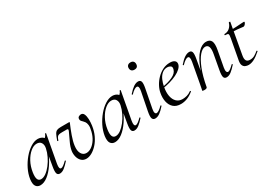

<svg xmlns="http://www.w3.org/2000/svg" viewBox="-3 -1244 2647 1903"><g transform="rotate(-30 1320.5 -292.0)"><path d="M80.6 13Q48.2 13 31.1 -11.1Q14 -35.2 21.2 -91Q29 -145.2 55.7 -199.5Q82.4 -253.8 120.5 -299.1Q158.6 -344.4 201.7 -371.7Q244.8 -399 284.4 -399Q302.8 -399 320.6 -392.3Q338.4 -385.6 351.1 -370.3Q363.8 -355 365.8 -330.4L323.4 -357Q335.6 -359 352.1 -373.4Q368.6 -387.8 373.6 -407Q375.6 -410 381.1 -408.8Q386.6 -407.6 385.6 -405.6L327.6 -89Q317.8 -30.8 342.6 -30.8Q354.2 -30.8 371.4 -43.5Q388.6 -56.2 409.4 -77Q412.4 -80 416.4 -76Q420.4 -72 417.4 -69Q384.8 -32 358.1 -11.5Q331.4 9 305.4 9Q280.6 9 273.9 -12.9Q267.2 -34.8 276.8 -89L301 -229L318 -246Q288.4 -170.4 248.4 -111.6Q208.4 -52.8 165 -19.9Q121.6 13 80.6 13ZM116.6 -36Q144.6 -36 174.6 -57.8Q204.6 -79.6 232.3 -115.2Q260 -150.8 280.5 -193.5Q301 -236.2 309.2 -277Q317.2 -314 302 -339.2Q286.8 -364.4 249.6 -363.6Q215.2 -362.8 179 -332.6Q142.8 -302.4 115 -251.6Q87.2 -200.8 77.4 -136Q69.8 -85.8 79.4 -60.9Q89 -36 116.6 -36Z M607 13Q573.6 13 552 -7.5Q530.4 -28 521.8 -59.8Q513.2 -91.6 517.4 -125.2Q524.4 -170.2 547.7 -218.1Q571 -266 590.6 -310Q596.8 -324 594.5 -329.8Q592.2 -335.6 581.2 -335.6H530Q504.4 -335.6 491.1 -331.9Q477.8 -328.2 470.1 -317.1Q462.4 -306 455 -283Q453 -279 447.4 -280.8Q441.8 -282.6 443.8 -287.6Q458.8 -330.6 470.1 -351.7Q481.4 -372.8 497.8 -379.9Q514.2 -387 543.2 -387H632.2Q641 -387 642.6 -385Q644.2 -383 640.2 -375Q617.2 -322 595.9 -262.7Q574.6 -203.4 568.8 -157Q561.4 -99.8 580.5 -67.9Q599.6 -36 635.4 -36Q665 -36 694.3 -55.7Q723.6 -75.4 747.2 -111.1Q770.8 -146.8 783 -195Q794.8 -239.8 791.3 -265.8Q787.8 -291.8 778.2 -304.9Q768.6 -318 762 -324Q756.8 -329.4 747.6 -338.6Q738.4 -347.8 738.4 -362.2Q738.4 -381 751.7 -388.5Q765 -396 777.4 -396Q800 -396 810.2 -373.5Q820.4 -351 821.8 -316.3Q823.2 -281.6 818.2 -245.2Q809.8 -185.8 787.5 -138.3Q765.2 -90.8 734.3 -57Q703.4 -23.2 670.4 -5.1Q637.4 13 607 13Z M934.6 13Q902.2 13 885.1 -11.1Q868 -35.2 875.2 -91Q883 -145.2 909.7 -199.5Q936.4 -253.8 974.5 -299.1Q1012.6 -344.4 1055.7 -371.7Q1098.8 -399 1138.4 -399Q1156.8 -399 1174.6 -392.3Q1192.4 -385.6 1205.1 -370.3Q1217.8 -355 1219.8 -330.4L1177.4 -357Q1189.6 -359 1206.1 -373.4Q1222.6 -387.8 1227.6 -407Q1229.6 -410 1235.1 -408.8Q1240.6 -407.6 1239.6 -405.6L1181.6 -89Q1171.8 -30.8 1196.6 -30.8Q1208.2 -30.8 1225.4 -43.5Q1242.6 -56.2 1263.4 -77Q1266.4 -80 1270.4 -76Q1274.4 -72 1271.4 -69Q1238.8 -32 1212.1 -11.5Q1185.4 9 1159.4 9Q1134.6 9 1127.9 -12.9Q1121.2 -34.8 1130.8 -89L1155 -229L1172 -246Q1142.4 -170.4 1102.4 -111.6Q1062.4 -52.8 1019 -19.9Q975.6 13 934.6 13ZM970.6 -36Q998.6 -36 1028.6 -57.8Q1058.6 -79.6 1086.3 -115.2Q1114 -150.8 1134.5 -193.5Q1155 -236.2 1163.2 -277Q1171.2 -314 1156 -339.2Q1140.8 -364.4 1103.6 -363.6Q1069.2 -362.8 1033 -332.6Q996.8 -302.4 969 -251.6Q941.2 -200.8 931.4 -136Q923.8 -85.8 933.4 -60.9Q943 -36 970.6 -36Z M1397.2 9Q1373 9 1365 -12Q1357 -33 1367.8 -89L1408.8 -297Q1420.4 -355.6 1392.2 -355.6Q1380.6 -355.6 1362.5 -344Q1344.4 -332.4 1323.2 -310Q1320 -306 1315.6 -310.5Q1311.2 -315 1315 -318.2Q1349.4 -357.2 1377.2 -376.1Q1405 -395 1430.6 -395Q1456.2 -395 1463 -373.3Q1469.8 -351.6 1459.4 -299.4L1419 -89Q1413.2 -58.6 1418.2 -44.7Q1423.2 -30.8 1435.2 -30.8Q1446.2 -30.8 1464 -42.4Q1481.8 -54 1502.6 -75.4Q1506.6 -79.4 1510.6 -75Q1514.6 -70.6 1510.6 -67.4Q1478 -29.6 1450.6 -10.3Q1423.2 9 1397.2 9ZM1460.2 -513.4Q1439.8 -513.4 1428.3 -524.4Q1416.8 -535.4 1416.8 -556.2Q1416.8 -574.6 1428.3 -585.6Q1439.8 -596.6 1460.2 -596.6Q1480.6 -596.6 1491.5 -585.6Q1502.4 -574.6 1502.4 -556.2Q1502.4 -513.4 1460.2 -513.4Z M1690.2 12Q1637 12 1606.5 -15.8Q1576 -43.6 1566.5 -88.6Q1557 -133.6 1566.8 -185Q1573.2 -222.4 1593.8 -260.5Q1614.4 -298.6 1645.2 -329.9Q1676 -361.2 1714.2 -380.1Q1752.4 -399 1795.4 -399Q1831.6 -399 1849.3 -384.6Q1867 -370.2 1862.6 -345Q1858 -321.4 1835.2 -299.4Q1812.4 -277.4 1776.1 -259.6Q1739.8 -241.8 1695.3 -229.1Q1650.8 -216.4 1603.2 -210.6L1605.2 -223.6Q1681.8 -234.6 1734.2 -259.3Q1786.6 -284 1796 -324Q1803.2 -350.8 1787.1 -361.4Q1771 -372 1750.6 -372Q1717.2 -372 1691.9 -351.1Q1666.6 -330.2 1650.7 -295.2Q1634.8 -260.2 1627.8 -218Q1617.4 -162.2 1625.6 -118.2Q1633.8 -74.2 1659.8 -48.3Q1685.8 -22.4 1728.4 -22.4Q1752.2 -22.4 1778.3 -29.4Q1804.4 -36.4 1828.8 -55Q1831.6 -57 1835.1 -53Q1838.6 -49 1835.8 -46.2Q1797.8 -14.8 1761.7 -1.4Q1725.6 12 1690.2 12Z M2214.6 9Q2188.8 9 2182.5 -13.2Q2176.2 -35.4 2186 -89L2215 -248Q2237.8 -360.4 2178.4 -360.4Q2146.4 -360.4 2111 -319.2Q2075.6 -278 2044.2 -198.9Q2012.8 -119.8 1992.4 -7.2L1980 -8.2Q2000.8 -124.8 2035.7 -212.9Q2070.6 -301 2116.1 -350Q2161.6 -399 2211 -399Q2253.8 -399 2268.4 -368.2Q2283 -337.4 2269.4 -267L2236.4 -89Q2231.4 -58.6 2236.3 -44.7Q2241.2 -30.8 2253.4 -30.8Q2264.4 -30.8 2281.4 -43.6Q2298.4 -56.4 2319.2 -77Q2322.2 -81 2326.6 -77Q2331 -73 2327.2 -69Q2294.6 -32 2268 -11.5Q2241.4 9 2214.6 9ZM1960.4 8Q1946.2 8 1941.6 6.3Q1937 4.6 1937 1.6Q1937 -1.6 1942.5 -24.8Q1948 -48 1952 -74L1993 -297Q2002.8 -355.6 1976.4 -355.6Q1964.8 -355.6 1946.7 -344Q1928.6 -332.4 1907.2 -310Q1904.2 -306 1899.8 -310.5Q1895.4 -315 1899.2 -318.2Q1932.8 -357.2 1961.4 -376.1Q1990 -395 2015.6 -395Q2040.4 -395 2046.8 -373.3Q2053.2 -351.6 2043.6 -299.4L1992.4 -7.2Q1989.8 8 1960.4 8Z M2464.2 12Q2445 12 2427.6 4.4Q2410.2 -3.2 2401.8 -21.8Q2393.4 -40.4 2399 -73.2L2442 -306Q2448.8 -343 2443.2 -351.8Q2437.6 -360.6 2408 -360.6Q2404 -360.6 2404.9 -367Q2405.8 -373.4 2408.8 -373.4Q2444 -373.4 2468.9 -395.6Q2493.8 -417.8 2502.2 -450.2Q2502.6 -453.4 2511.2 -453.1Q2519.8 -452.8 2518.8 -449.6L2456.8 -103.8Q2449.2 -63.2 2460.4 -44.3Q2471.6 -25.4 2502.6 -25.4Q2532.2 -25.4 2555.1 -38.8Q2578 -52.2 2599.4 -70.4Q2601.4 -72.4 2605.5 -68.4Q2609.6 -64.4 2607.4 -62.2Q2562.2 -22.2 2528.3 -5.1Q2494.4 12 2464.2 12ZM2608.2 -341.8Q2605.6 -341.8 2585.9 -344.4Q2566.2 -347 2539.7 -349.6Q2513.2 -352.2 2488.4 -352.2L2490.4 -375.6Q2515.6 -375.6 2546 -377.6Q2576.4 -379.6 2601.4 -381.2Q2626.4 -382.8 2633.4 -382.8Q2637.6 -382.8 2639.5 -380.4Q2641.4 -378 2640.4 -374Q2638.6 -366 2628.5 -353.9Q2618.4 -341.8 2608.2 -341.8Z"/></g></svg>

Font: Cormorant Garamond Light
Style: Italic
Weight: 300
Italic angle: -10°
Designer: Christian Thalmann (Catharsis Fonts)
Foundry: Catharsis Fonts
Version: Version 4.001